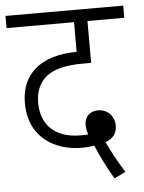

<svg xmlns="http://www.w3.org/2000/svg" viewBox="-50 -663 564 754"><g transform="rotate(-5 232.0 -285.5)"><path d="M371 51 416 29C388 -14 366 -56 348 -94C376 -104 394 -122 394 -156C394 -190 369 -221 329 -221C300 -221 276 -202 276 -168C276 -157 279 -142 283 -130C272 -129 262 -129 253 -129C152 -129 98 -184 98 -272C98 -318 115 -352 144 -375C175 -398 220 -409 289 -409H319V-574H464V-622H0V-574H266V-457C198 -457 138 -440 99 -405C67 -376 46 -334 46 -275C46 -134 153 -80 253 -80C273 -80 289 -82 303 -84C318 -47 346 9 371 51Z"/></g></svg>

Font: Noto Sans Devanagari UI SemiCondensed Light
Style: Regular
Weight: 300
Width: 4
Designer: Jelle Bosma - Monotype Design Team
Foundry: Monotype Imaging Inc.
Version: Version 2.004